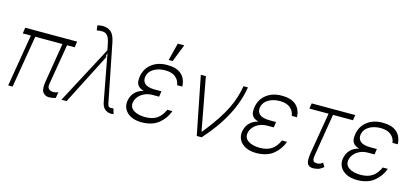

<svg xmlns="http://www.w3.org/2000/svg" viewBox="-63 -1247 3772 1741"><g transform="rotate(15 1823.5 -377.0)"><path d="M549.4 -545.5 541.2 -490.1H469.5L405.9 -111.2Q401.3 -83.1 410.3 -69.6Q419.4 -56.1 433.8 -52Q448.2 -47.9 458.8 -47.9Q470.2 -47.9 483.7 -51.5Q497.2 -55 503.9 -57.9L494.7 -2.5Q488.3 -0.7 472.1 3.4Q456 7.5 430.8 8.2Q395.2 7.5 374.3 -20.6Q353.3 -48.7 366.5 -123.6L426.5 -490.1H171.2L89.5 0H48.3L130 -490.1H54L62.1 -545.5Z M1011 6Q984 6 957 -14.2Q930 -34.4 921.5 -92L842 -517.4L833.8 -482.6H843.4L596.6 0H548.3L834.9 -540.8L820.7 -610.4Q811.1 -653.8 794.6 -672.8Q778.1 -691.8 753.4 -694.2Q728.7 -696.7 694.6 -690L688.6 -735.4Q688.2 -736.2 703.8 -739.2Q719.5 -742.2 739 -742.5Q785.9 -742.2 815.9 -716.6Q845.9 -691.1 859.4 -624.6L968.8 -73.9Q968.8 -73.5 969.1 -72.4Q970.2 -67.1 975.5 -55.4Q980.8 -43.7 1000.4 -44Q1003.6 -43.7 1009.1 -44.2Q1014.6 -44.7 1018.8 -45.1Q1023.4 -45.5 1024.1 -45.5L1038.7 3.9Q1035.5 4.3 1032.8 4.8Q1030.2 5.3 1028.1 5.7Q1015.3 7.5 1011 6Z M1397.4 -259.6H1396.7L1396.3 -255.7H1338.8Q1292.6 -255.7 1258.7 -239.5Q1224.8 -223.4 1204.7 -198Q1184.7 -172.6 1180 -144.5Q1172.2 -97.3 1212.4 -70.7Q1252.5 -44 1322.1 -44Q1388.5 -44 1430.6 -72.3Q1472.7 -100.5 1499.6 -160.2H1546.9Q1521 -87.4 1460.8 -38.7Q1400.6 9.9 1301.1 9.9Q1244 9.9 1202.6 -10.3Q1161.2 -30.5 1141.5 -66.2Q1121.8 -101.9 1129.3 -147.7Q1132.5 -165.1 1142.4 -188.9Q1152.3 -212.7 1176.8 -235.1Q1201.3 -257.5 1247.5 -270.6Q1207.4 -282.3 1192.6 -302.7Q1177.9 -323.2 1177.6 -346.6Q1177.2 -370 1180.4 -390.3Q1193.9 -465.6 1251.2 -509.1Q1308.6 -552.6 1393.5 -552.6Q1483.7 -552.6 1528.6 -511.9Q1573.5 -471.2 1576 -398.8H1526.6Q1522 -442.5 1487.7 -471.6Q1453.5 -500.7 1389.2 -501.1Q1325.6 -500.7 1280.9 -473.4Q1236.2 -446 1228 -397.7Q1221.6 -357.2 1249.1 -332.7Q1276.6 -308.2 1346.2 -308.2H1404.1ZM1394.2 -599.8 1435.7 -764.2H1496.4L1431.5 -599.8Z M1818.5 0 1710.6 -545.5H1757.8L1849.8 -50.8H1855.5Q1924 -136 1969.3 -204.5Q2014.6 -273.1 2042.6 -330.8Q2070.7 -388.5 2086.3 -440.7Q2101.9 -492.9 2111.5 -545.5H2152.7Q2133.2 -414.1 2061.3 -276.1Q1989.3 -138.1 1864.7 0Z M2473.7 -259.6H2473L2472.7 -255.7H2415.1Q2369 -255.7 2335 -239.5Q2301.1 -223.4 2281.1 -198Q2261 -172.6 2256.4 -144.5Q2248.6 -97.3 2288.7 -70.7Q2328.8 -44 2398.4 -44Q2464.8 -44 2506.9 -72.3Q2549 -100.5 2576 -160.2H2623.2Q2597.3 -87.4 2537.1 -38.7Q2476.9 9.9 2377.5 9.9Q2320.3 9.9 2278.9 -10.3Q2237.6 -30.5 2217.9 -66.2Q2198.2 -101.9 2205.6 -147.7Q2208.8 -165.1 2218.8 -188.9Q2228.7 -212.7 2253.2 -235.1Q2277.7 -257.5 2323.9 -270.6Q2283.7 -282.3 2269 -302.7Q2254.3 -323.2 2253.9 -346.6Q2253.6 -370 2256.7 -390.3Q2270.2 -465.6 2327.6 -509.1Q2384.9 -552.6 2469.8 -552.6Q2560 -552.6 2604.9 -511.9Q2649.9 -471.2 2652.3 -398.8H2603Q2598.4 -442.5 2564.1 -471.6Q2529.8 -500.7 2465.6 -501.1Q2402 -500.7 2357.2 -473.4Q2312.5 -446 2304.3 -397.7Q2297.9 -357.2 2325.5 -332.7Q2353 -308.2 2422.6 -308.2H2480.5Z M3158 -555 3149.9 -504.3H2962.4L2897.7 -110.4Q2891 -75.6 2897.5 -61.3Q2904.1 -46.9 2916.2 -44.4Q2928.3 -41.9 2938.2 -42.3Q2941.8 -42.3 2943.2 -42.3Q2953.5 -42.3 2967.9 -49.5Q2982.2 -56.8 2987.9 -63.6L3008.9 -27Q2980.5 -2.8 2956.3 3.6Q2932.2 9.9 2912.3 9.9Q2871.8 9.9 2858 -17.2Q2844.1 -44.4 2855.5 -116.5L2920.8 -504.3H2740.8L2748.9 -555Z M3419.7 -259.6H3419L3418.7 -255.7H3361.2Q3315 -255.7 3281.1 -239.5Q3247.2 -223.4 3227.1 -198Q3207 -172.6 3202.4 -144.5Q3194.6 -97.3 3234.7 -70.7Q3274.9 -44 3344.5 -44Q3410.9 -44 3452.9 -72.3Q3495 -100.5 3522 -160.2H3569.2Q3543.3 -87.4 3483.1 -38.7Q3422.9 9.9 3323.5 9.9Q3266.3 9.9 3225 -10.3Q3183.6 -30.5 3163.9 -66.2Q3144.2 -101.9 3151.6 -147.7Q3154.8 -165.1 3164.8 -188.9Q3174.7 -212.7 3199.2 -235.1Q3223.7 -257.5 3269.9 -270.6Q3229.8 -282.3 3215 -302.7Q3200.3 -323.2 3199.9 -346.6Q3199.6 -370 3202.8 -390.3Q3216.3 -465.6 3273.6 -509.1Q3331 -552.6 3415.8 -552.6Q3506 -552.6 3551 -511.9Q3595.9 -471.2 3598.4 -398.8H3549Q3544.4 -442.5 3510.1 -471.6Q3475.9 -500.7 3411.6 -501.1Q3348 -500.7 3303.3 -473.4Q3258.5 -446 3250.4 -397.7Q3244 -357.2 3271.5 -332.7Q3299 -308.2 3368.6 -308.2H3426.5Z"/></g></svg>

Font: Inter Extra Light  BETA
Style: Italic
Weight: 200
Italic angle: 9.39999°
Designer: Rasmus Andersson
Foundry: rsms
Version: Version 3.011;git-f93a4a705